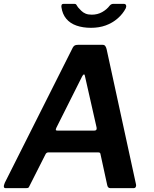

<svg xmlns="http://www.w3.org/2000/svg" viewBox="-21 -974 797 994"><path d="M8 0Q0 0 -1 -7Q-2 -14 4 -28L356 -728Q361 -737 367.5 -739.5Q374 -742 384 -742H510Q520 -742 524.5 -735Q529 -728 531 -719L683 -20Q685 -13 682 -6.5Q679 0 671 0H550Q537 0 534 -16L499 -177Q498 -185 488 -185H229Q219 -185 214 -174L130 -8Q128 -3 124.5 -1.5Q121 0 113 0H8ZM468 -298Q482 -298 479 -314L419 -579Q418 -589 413.5 -588.5Q409 -588 404 -578L271 -313Q267 -304 268 -301Q269 -298 276 -298ZM620 -954Q629 -954 631.5 -947Q634 -940 630 -931Q615 -902 588 -878.5Q561 -855 526.5 -842.5Q492 -830 450 -830Q408 -830 375 -841.5Q342 -853 322 -877Q302 -901 297 -937Q296 -943 298 -948.5Q300 -954 309 -954H365Q372 -954 374.5 -949Q377 -944 383 -936Q390 -928 399.5 -918.5Q409 -909 422 -903.5Q435 -898 454 -898Q484 -898 508 -911.5Q532 -925 547 -945Q551 -950 556 -952Q561 -954 565 -954Z"/></svg>

Font: Libre Franklin SemiBold
Style: Italic
Weight: 600
Italic angle: -8°
Designer: Pablo Impallari, Rodrigo Fuenzalida, Nhung Nguyen
Foundry: Impallari Type
Version: Version 3.000